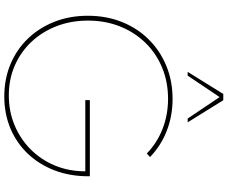

<svg xmlns="http://www.w3.org/2000/svg" viewBox="-101 -916 1031 869"><g transform="rotate(90 414.5 -481.5)"><path d="M533.7 -815.4H516.6L419.4 -960L322.3 -815.4H305.2L405.3 -976.6H433.6ZM674.8 -630.4Q626.5 -677.2 563 -701.9Q499.5 -726.6 427.2 -726.6Q350.6 -726.6 285.9 -699.7Q221.2 -672.9 173.6 -624Q126 -575.2 99.6 -509Q73.2 -442.9 73.2 -364.3Q73.2 -287.1 98.6 -221.7Q124 -156.2 169.7 -107.9Q215.3 -59.6 277.1 -32.7Q338.9 -5.9 412.1 -5.9Q483.9 -5.9 546.1 -31.7Q608.4 -57.6 655.5 -104.2Q702.6 -150.9 729 -214.1Q755.4 -277.3 755.4 -352.1H433.1V-372.6H777.3L777.8 -366.2Q777.8 -282.7 751.2 -213.1Q724.6 -143.6 676.3 -92.5Q627.9 -41.5 561.8 -13.4Q495.6 14.6 416.5 14.6Q337.4 14.6 270.5 -13.4Q203.6 -41.5 154.5 -92.5Q105.5 -143.6 78.4 -212.6Q51.3 -281.7 51.3 -363.8Q51.3 -446.8 79.1 -516.8Q106.9 -586.9 157.7 -638.4Q208.5 -689.9 277.3 -718.5Q346.2 -747.1 427.7 -747.1Q504.4 -747.1 571.8 -720.9Q639.2 -694.8 690.9 -645Z"/></g></svg>

Font: Kumbh Sans Thin
Style: Regular
Weight: 250
Version: Version 1.004